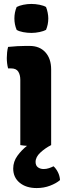

<svg xmlns="http://www.w3.org/2000/svg" viewBox="-20 -736 338 974"><path d="M161.5 5.5Q142 5.5 121.2 4.2Q100.5 3 83 0V-331Q83 -356 72.8 -372.5Q62.5 -389 36 -389H21Q14.5 -414.5 14.5 -442Q14.5 -455 16 -469.8Q17.5 -484.5 21 -498Q44 -500.5 68.2 -501.8Q92.5 -503 109 -503H130.5Q181 -503 210.2 -470.8Q239.5 -438.5 239.5 -383.5V0Q223 3 202.5 4.2Q182 5.5 161.5 5.5ZM166 218Q112.5 218 79.8 191Q47 164 47 119Q47 84 68.2 54.5Q89.5 25 117.8 3.2Q146 -18.5 166.5 -30Q187 -30 206.8 -22.2Q226.5 -14.5 239.5 0Q209 15.5 184.8 38Q160.5 60.5 160.5 85.5Q160.5 104 172.5 112.8Q184.5 121.5 201.5 121.5Q215.5 121.5 228.8 117Q242 112.5 251.5 107.5Q264 118.5 273.5 137Q283 155.5 284.5 177.5Q265.5 194 234 206Q202.5 218 166 218ZM139 -569Q119 -569 97.5 -573Q76 -577 64.5 -584.5Q53 -612 53 -642.5Q53 -673 64.5 -700.5Q77.5 -707.5 98.2 -711.8Q119 -716 139 -716Q159.5 -716 180.8 -711.8Q202 -707.5 213.5 -700.5Q219 -687 222 -671.2Q225 -655.5 225 -642.5Q225 -612 213.5 -584.5Q202 -578 180.8 -573.5Q159.5 -569 139 -569Z"/></svg>

Font: Signika Light
Style: Bold
Weight: 700
Version: Version 2.003;gftools[0.9.32]